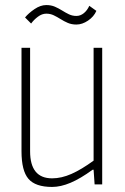

<svg xmlns="http://www.w3.org/2000/svg" viewBox="-20 -729 493 759"><path d="M186 10Q120 10 92.5 -22Q65 -54 65 -131V-540H99V-131Q99 -24 186 -24Q223 -24 262.5 -41.5Q302 -59 350 -94V-540H384V0H354L350 -58H346Q298 -23 259 -6.5Q220 10 186 10ZM79 -660Q93 -677 116.5 -693Q140 -709 163 -709Q182 -709 197 -702.5Q212 -696 225.5 -687.5Q239 -679 252.5 -672.5Q266 -666 282 -666Q298 -666 311.5 -677Q325 -688 333 -706L361 -686Q351 -663 328 -647.5Q305 -632 282 -632Q263 -632 248 -638.5Q233 -645 219.5 -653.5Q206 -662 192.5 -668.5Q179 -675 163 -675Q146 -675 130 -663Q114 -651 103 -636Z"/></svg>

Font: Encode Sans Compressed
Style: Thin
Weight: 100
Designer: Pablo Impallari, Andres Torresi
Foundry: Pablo Impallari, Andres Torresi
Version: Version 1.000; ttfautohint (v1.00) -l 8 -r 50 -G 200 -x 14 -